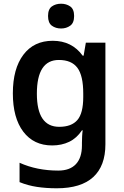

<svg xmlns="http://www.w3.org/2000/svg" viewBox="-20 -771 666 1031"><path d="M263 -552Q366 -552 424 -472H429L441 -542H546V4Q546 120 480.5 180Q415 240 285 240Q227 240 178 232.5Q129 225 85 207V103Q178 145 293 145Q355 145 387.5 110.5Q420 76 420 10V-4Q420 -19 421 -39Q422 -59 424 -71H420Q392 -29 351.5 -9.5Q311 10 260 10Q161 10 105 -64Q49 -138 49 -270Q49 -402 105.5 -477Q162 -552 263 -552ZM296 -449Q178 -449 178 -268Q178 -90 298 -90Q364 -90 395.5 -126.5Q427 -163 427 -250V-269Q427 -365 395.5 -407Q364 -449 296 -449ZM308 -751Q336 -751 357 -736.5Q378 -722 378 -685Q378 -648 357 -633Q336 -618 308 -618Q279 -618 258.5 -633Q238 -648 238 -685Q238 -722 258.5 -736.5Q279 -751 308 -751Z"/></svg>

Font: Noto Sans Gujarati SemiBold
Style: Regular
Weight: 600
Designer: Jelle Bosma - Monotype Design Team, Universal Thirst
Foundry: Monotype Imaging Inc.
Version: Version 2.106; ttfautohint (v1.8.4.7-5d5b)